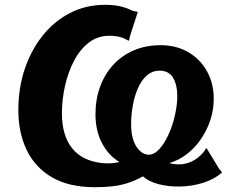

<svg xmlns="http://www.w3.org/2000/svg" viewBox="-20 -770 986 800"><path d="M375.4 10Q267.4 10 196.8 -31.1Q126.1 -72.3 91.2 -144.8Q56.4 -217.4 56.4 -311.7Q56.4 -400.7 82.1 -479.4Q107.9 -558.1 155.9 -619.3Q203.9 -680.4 270.4 -715.1Q336.9 -749.9 418 -749.9Q452 -749.9 478.4 -744.3Q504.9 -738.7 529.8 -726.2Q540.2 -722.5 547.5 -722Q554.7 -721.5 553.5 -718.5L523.2 -624.4Q519.8 -614 518.9 -606.8Q518.1 -599.7 515.1 -600.7Q497.6 -611 478.9 -616Q460.2 -620.9 435.4 -620.9Q386.9 -620.9 349.9 -592.3Q312.9 -563.6 288.2 -516.2Q263.6 -468.8 250.8 -411.7Q238 -354.6 238 -297.7Q238 -205.7 280.2 -152.7Q322.3 -99.7 405.6 -90.4Q422.4 -89 441.1 -89.6Q459.8 -90.2 477.7 -95Q432 -122.3 404.9 -173.9Q377.8 -225.5 377.8 -293.9Q377.8 -357 397.4 -409.7Q416.9 -462.3 452.8 -500.9Q488.8 -539.5 538.5 -560.6Q588.3 -581.7 648.7 -581.7Q715.3 -581.7 765 -552.4Q814.8 -523.2 842.7 -472.5Q870.6 -421.8 870.6 -358.1Q870.6 -312.9 856.6 -270.3Q842.6 -227.8 817.7 -191Q792.8 -154.3 758.9 -128.2Q725 -102 685.3 -90.4Q706.3 -84.6 730 -85.2Q753.8 -85.9 778 -96.8Q802.3 -107.7 825.2 -132.4Q832.2 -140.7 835.4 -147.3Q838.6 -153.8 841.2 -151.8L890.2 -71.3Q896.4 -61.8 901.2 -57.1Q905.9 -52.3 903.9 -50Q871.5 -22.4 826.2 -8.3Q780.8 5.9 732.7 7.1Q684.6 8.4 642.6 -2.2Q600.7 -12.8 575.3 -35.1Q542.8 -17.1 512.4 -7.4Q481.9 2.3 449.3 6.1Q416.7 10 375.4 10ZM599.1 -125.3Q622.6 -125.3 644.1 -149Q665.6 -172.7 682.5 -210Q699.4 -247.4 709 -290Q718.6 -332.6 718.6 -369.9Q718.6 -416.1 701.2 -445.8Q683.8 -475.5 645.3 -475.5Q613.8 -475.5 591.2 -455Q568.5 -434.5 554.3 -401.6Q540.1 -368.8 533.2 -329.5Q526.3 -290.3 526.3 -252.4Q526.3 -217.8 533.4 -193.4Q540.6 -169.1 551.9 -153.9Q563.2 -138.7 575.7 -132Q588.1 -125.3 599.1 -125.3Z"/></svg>

Font: Libre Franklin Thin
Style: Italic
Weight: 100
Italic angle: -8°
Designer: Pablo Impallari, Rodrigo Fuenzalida, Nhung Nguyen
Foundry: Impallari Type
Version: Version 3.000